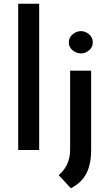

<svg xmlns="http://www.w3.org/2000/svg" viewBox="-20 -800 580 1024"><path d="M77 -780H189V0H77ZM358 204 293 134Q321 111 337.5 77Q354 43 354 -4V-423H466V1Q466 75 441 124.5Q416 174 358 204ZM347 -574Q347 -600 367.5 -617Q388 -634 412 -634Q435 -634 455 -617Q475 -600 475 -574Q475 -548 455 -531.5Q435 -515 412 -515Q388 -515 367.5 -531.5Q347 -548 347 -574Z"/></svg>

Font: Synthetic SemiBold
Style: Regular
Weight: 600
Designer: Santiago Orozco
Foundry: Typemade
Version: Version 2.000; ttfautohint (v1.8.4.7-5d5b)